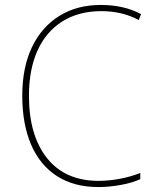

<svg xmlns="http://www.w3.org/2000/svg" viewBox="-20 -745 640 776"><path d="M377 11Q279 11 210 -33.5Q141 -78 105.5 -161Q70 -244 70 -358Q70 -472 109 -554Q148 -636 219.5 -680.5Q291 -725 387 -725Q481 -725 550 -688L541 -664Q505 -683 467.5 -691.5Q430 -700 390 -700Q298 -700 232 -658.5Q166 -617 131.5 -540.5Q97 -464 97 -358Q97 -198 170 -106Q243 -14 379 -14Q420 -14 465 -22.5Q510 -31 547 -46V-21Q515 -6 468 2.5Q421 11 377 11Z"/></svg>

Font: Noto Sans Mono Thin
Style: Regular
Weight: 100
Designer: Monotype Design Team
Foundry: Monotype Imaging Inc.
Version: Version 2.014